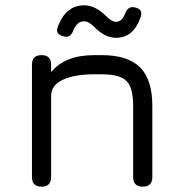

<svg xmlns="http://www.w3.org/2000/svg" viewBox="-20 -701 682 721"><path d="M416 -559Q375 -559 336 -598Q314 -621 296 -621Q269 -621 255 -586Q244 -556 217 -565Q185 -573 198 -603Q228 -681 296 -681Q338 -681 379 -640Q400 -619 416 -619Q438 -619 450 -650Q461 -680 487 -673Q519 -666 508 -636Q481 -559 416 -559ZM172 -36Q172 0 136 0Q100 0 100 -36V-458Q100 -494 136 -494Q172 -494 172 -458V-430Q224 -494 334 -494H362Q460 -494 506 -448Q552 -402 552 -304V-36Q552 0 516 0Q480 0 480 -36V-304Q480 -372 455 -397Q430 -422 362 -422H334Q260 -422 216 -401.5Q172 -381 172 -341Z"/></svg>

Font: Jura SemiBold
Style: Regular
Weight: 600
Designer: Daniel Johnson, Alexei Vanyashin
Foundry: Daniel Johnson
Version: Version 5.103